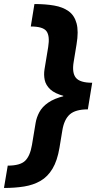

<svg xmlns="http://www.w3.org/2000/svg" viewBox="-46 -788 519 948"><path d="M396 -301.3Q318.4 -301.3 271.7 -313.5Q225.1 -325.7 202.6 -346.4Q180.2 -367.2 174.8 -393.1Q169.4 -418.9 173.8 -445.8L191.9 -555.7Q200.7 -609.9 183.8 -633.5Q167 -657.2 106 -657.2L124 -768.1Q178.2 -768.1 220.9 -760.7Q263.7 -753.4 292.5 -732.9Q321.3 -712.4 332 -672.9Q342.8 -633.3 332 -569.3L317.9 -483.4Q308.6 -428.7 328.6 -404.1Q348.6 -379.4 409.2 -379.4ZM-26.4 140.1 -7.8 29.8Q53.2 29.8 77.9 6.1Q102.5 -17.6 111.8 -72.3L129.9 -181.2Q134.3 -208 148.2 -234.1Q162.1 -260.3 191.7 -281Q221.2 -301.8 272 -314.2Q322.8 -326.7 400.4 -326.7L387.7 -248Q326.7 -248 298.6 -223.1Q270.5 -198.2 261.7 -143.6L247.6 -58.1Q236.8 5.9 213.1 45.2Q189.5 84.5 154.1 105Q118.7 125.5 73.2 132.8Q27.8 140.1 -26.4 140.1ZM387.7 -248H255.4L277.3 -379.4H409.2Z"/></svg>

Font: Inter 24pt
Style: Bold Italic
Weight: 700
Italic angle: -9.3988°
Version: Version 4.001;git-66647c0bb